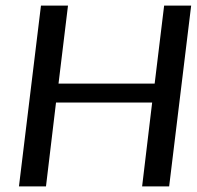

<svg xmlns="http://www.w3.org/2000/svg" viewBox="-20 -669 706 689"><path d="M587 0 666 -649H569L535 -369H190L224 -649H127L48 0H145L181 -301H526L490 0Z"/></svg>

Font: Gamestation Display
Style: Italic
Weight: 400
Designer: Jonas Hecksher
Foundry: Jonas Hecksher, Playtypeª, e-types AS
Version: Version 1.003